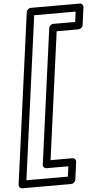

<svg xmlns="http://www.w3.org/2000/svg" viewBox="-72 -927 667 1255"><g transform="rotate(-5 262.0 -300.0)"><path d="M197.9 -835H469.9L460.8 -768H316.8C301.7 -768 289.9 -753.7 288.5 -743L168.7 143C166.6 158.1 179.6 168 190.3 168H334.3L325.2 235H53.2ZM179.7 -885C168.9 -885 153.3 -875.1 151.3 -860L-0.2 260C-1.6 270.7 6.3 285 21.5 285H343.5C354.2 285 369.8 275.1 371.8 260L387.7 143C389.1 132.3 381.2 118 366 118H222L335.1 -718H479.1C489.8 -718 505.4 -727.9 507.5 -743L523.3 -860C524.7 -870.7 516.8 -885 501.7 -885Z"/></g></svg>

Font: Hussar Techniczny
Style: Bold 
Weight: 700
Foundry: Cannot Into Space Fonts
Version: Version 0.77